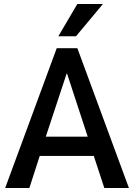

<svg xmlns="http://www.w3.org/2000/svg" viewBox="-20 -948 676 968"><path d="M6 0 266 -705H370L630 0H506L441 -198L487 -162H147L192 -198L128 0ZM316 -577 202 -232 186 -259H447L431 -232L318 -577ZM274 -765 370 -928H499L363 -765Z"/></svg>

Font: Nunito Sans 10pt Condensed
Style: Bold
Weight: 700
Width: 3
Designer: Vernon Adams
Foundry: Vernon Adams
Version: Version 3.101;gftools[0.9.27]